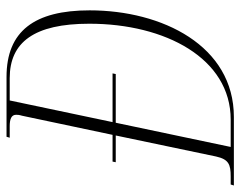

<svg xmlns="http://www.w3.org/2000/svg" viewBox="-116 -658 754 603"><g transform="rotate(-90 261.5 -357.0)"><path d="M-20 0H195C419 0 530 -225 530 -453C530 -626 465 -714 321 -714H133L130 -704H166C188 -704 202 -699 202 -684C202 -680 202 -675 199 -665L139 -381H55L53 -371H137L71 -56C62 -16 46 -10 8 -10H-17ZM187 -10H101L177 -371H330L332 -381H179L247 -704H317C430 -704 488 -627 488 -454C488 -215 379 -10 187 -10Z"/></g></svg>

Font: Noto Serif Display ExtraCondensed ExtraLight
Style: Italic
Weight: 200
Width: 2
Italic angle: -12°
Designer: Monotype Design Team
Foundry: Monotype Imaging Inc.
Version: Version 2.009